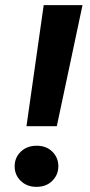

<svg xmlns="http://www.w3.org/2000/svg" viewBox="-20 -720 351 747"><path d="M83 -229 150 -700H301L201 -229ZM122 7Q85 7 61 -16Q37 -39 37 -73Q37 -107 61 -130Q85 -153 123 -153Q160 -153 183.5 -130Q207 -107 207 -73Q207 -40 183.5 -16.5Q160 7 122 7Z"/></svg>

Font: DM Sans 24pt ExtraBold
Style: Italic
Weight: 800
Italic angle: -10°
Designer: Colophon Foundry, Jonny Pinhorn
Foundry: Colophon Foundry
Version: Version 4.004;gftools[0.9.30]